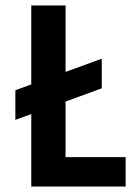

<svg xmlns="http://www.w3.org/2000/svg" viewBox="-20 -680 486 700"><path d="M36 -351 351 -466V-358L36 -243ZM94 0V-660H219V0ZM123 0V-107H438V0Z"/></svg>

Font: Bricolage Grotesque 72pt SemiCondensed SemiBold
Style: Regular
Weight: 600
Width: 4
Designer: Mathieu Triay
Foundry: Atelier Triay
Version: Version 1.001;gftools[0.9.33.dev8+g029e19f]